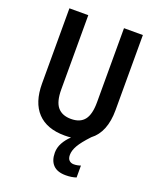

<svg xmlns="http://www.w3.org/2000/svg" viewBox="-169 -815 945 1147"><g transform="rotate(20 303.5 -241.5)"><path d="M372 108Q372 131 383.5 142Q395 153 413 153Q425 153 437 150.5Q449 148 456 145V221Q427 231 390 231Q336 231 309.5 203.5Q283 176 283 126Q283 93 299.5 63Q316 33 343 8Q323 10 302 10Q189 10 129.5 -53Q70 -116 70 -236V-714H190V-242Q190 -164 219 -130Q248 -96 304 -96Q362 -96 389.5 -131Q417 -166 417 -243V-714H537V-237Q537 -96 456 -35Q409 15 390.5 47.5Q372 80 372 108Z"/></g></svg>

Font: Noto Sans Condensed SemiBold
Style: Regular
Weight: 600
Width: 3
Designer: Monotype Design Team
Foundry: Monotype Imaging Inc.
Version: Version 2.013; ttfautohint (v1.8.4.7-5d5b)